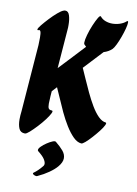

<svg xmlns="http://www.w3.org/2000/svg" viewBox="-100 -780 761 1066"><g transform="rotate(10 280.0 -246.5)"><path d="M476 -547Q457 -529 430 -521L331 -415Q342 -391 357 -356.5Q372 -322 389.5 -285Q407 -248 426.5 -215Q446 -182 467 -161Q488 -140 509 -138Q516 -137 509 -122.5Q502 -108 486 -87.5Q470 -67 451.5 -46.5Q433 -26 417.5 -12.5Q402 1 395 0Q372 -2 349.5 -24.5Q327 -47 306 -81Q285 -115 267 -153.5Q249 -192 234.5 -226.5Q220 -261 209 -284L184 -257L182 -230L180 -187Q180 -166 185 -159Q190 -152 202 -152Q212 -152 204.5 -136.5Q197 -121 180 -98.5Q163 -76 142 -53.5Q121 -31 103.5 -15.5Q86 0 78 0Q53 0 44 -20.5Q35 -41 35 -72Q35 -94 38 -118L67 -496L68 -538Q68 -564 64.5 -572.5Q61 -581 55 -579Q46 -575 46 -581Q46 -588 61 -606.5Q76 -625 97 -647.5Q118 -670 138.5 -687.5Q159 -705 171 -709Q175 -711 181 -711Q198 -711 205 -688.5Q212 -666 212 -636Q212 -629 212 -622Q212 -615 211 -608L194 -389Q229 -426 265 -464.5Q301 -503 329 -533Q322 -539 317 -545Q315 -547 315 -555Q315 -570 323 -598.5Q331 -627 343 -655.5Q355 -684 365.5 -701.5Q376 -719 381 -713Q392 -699 410.5 -692Q429 -685 449 -685Q471 -685 492 -692Q513 -699 526 -711Q531 -714 532 -714Q535 -714 535 -706Q535 -694 529 -671Q523 -648 513.5 -622Q504 -596 494 -575.5Q484 -555 476 -547ZM256 16Q282 37 298.5 56.5Q315 76 315 98Q315 121 293 147Q277 166 249 185.5Q221 205 190 219Q188 220 186 221Q184 222 182 222Q173 222 165 216.5Q157 211 163 206Q186 190 208 163Q215 156 215 147Q215 136 205 120.5Q195 105 167 83Q165 81 165 77Q165 69 177 57Q189 45 205.5 34Q222 23 236.5 17Q251 11 256 16Z"/></g></svg>

Font: Ga Maamli
Style: Regular
Weight: 400
Designer: Afotey Clement Nii Odai, Ama Asantewa Diaka, David Abbey-Thompson
Foundry: Sorkin Type Co.
Version: Version 1.000; ttfautohint (v1.8.4.7-5d5b)